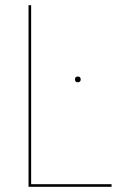

<svg xmlns="http://www.w3.org/2000/svg" viewBox="-20 -720 470 740"><path d="M90 -700H100V-10H410V0H90ZM269 -414Q269 -425 280 -425Q291 -425 291 -414Q291 -403 280 -403Q269 -403 269 -414Z"/></svg>

Font: Jost* Hairline
Style: Regular
Weight: 100
Version: Version 3.7